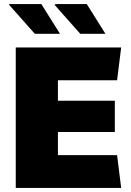

<svg xmlns="http://www.w3.org/2000/svg" viewBox="-20 -918 640 938"><path d="M57 0V-686H572L552 -526H263V-426H541V-273H263V-160H552L572 0ZM372 -753 246 -895 253 -898H404L495 -753ZM150 -753 24 -895 26 -898H182L273 -753Z"/></svg>

Font: Chivo Medium Black
Style: Regular
Weight: 900
Version: Version 2.002